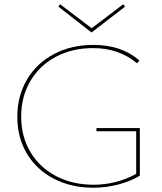

<svg xmlns="http://www.w3.org/2000/svg" viewBox="-20 -873 759 898"><path d="M408 -721 253 -842 261 -853 409 -741 556 -853 565 -842ZM634 -274V-51Q588 -24 531.5 -9.5Q475 5 416 5Q314 5 233 -36.5Q152 -78 106.5 -153.5Q61 -229 61 -327Q61 -424 106 -500.5Q151 -577 232 -620Q313 -663 417 -663Q549 -663 632 -590L621 -577Q536 -648 416 -648Q317 -648 240.5 -607Q164 -566 121.5 -493Q79 -420 79 -328Q79 -234 122.5 -161.5Q166 -89 243 -49Q320 -9 418 -9Q524 -9 617 -60V-259H431V-274Z"/></svg>

Font: Ysabeau SC Thin
Style: Regular
Weight: 200
Designer: Christian Thalmann (Catharsis Fonts)
Version: Version 0.003